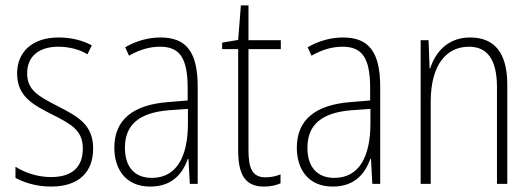

<svg xmlns="http://www.w3.org/2000/svg" viewBox="-20 -677 1960 707"><path d="M323 -130C323 -220 264 -249 191 -287C120 -323 80 -346 80 -407C80 -471 125 -505 195 -505C233 -505 274 -495 302 -477L318 -510C285 -528 243 -539 196 -539C97 -539 43 -484 43 -407C43 -323 99 -292 175 -254C244 -219 285 -196 285 -130C285 -64 248 -25 168 -25C120 -25 73 -40 37 -63V-22C66 -6 112 10 168 10C271 10 323 -44 323 -130Z M571 -539C526 -539 480 -526 441 -503L455 -472C497 -496 535 -505 569 -505C640 -505 671 -466 671 -353V-307L598 -301C472 -291 401 -238 401 -133C401 -54 443 10 533 10C615 10 652 -38 672 -92H674L679 0H708V-357C708 -486 666 -539 571 -539ZM601 -271 672 -276V-218C671 -101 631 -22 539 -22C476 -22 440 -62 440 -133C440 -219 494 -262 601 -271Z M958 -24C909 -24 895 -57 895 -124V-496H1014V-529H895V-657H867L857 -530L798 -520V-496H857V-124C857 -36 881 10 952 10C978 10 997 5 1013 -2V-35C999 -29 979 -24 958 -24Z M1243 -539C1198 -539 1152 -526 1113 -503L1127 -472C1169 -496 1207 -505 1241 -505C1312 -505 1343 -466 1343 -353V-307L1270 -301C1144 -291 1073 -238 1073 -133C1073 -54 1115 10 1205 10C1287 10 1324 -38 1344 -92H1346L1351 0H1380V-357C1380 -486 1338 -539 1243 -539ZM1273 -271 1344 -276V-218C1343 -101 1303 -22 1211 -22C1148 -22 1112 -62 1112 -133C1112 -219 1166 -262 1273 -271Z M1711 -539C1628 -539 1583 -484 1564 -425H1562L1558 -529H1529V0H1566V-302C1566 -439 1624 -505 1707 -505C1772 -505 1810 -461 1810 -356V0H1848V-365C1848 -485 1799 -539 1711 -539Z"/></svg>

Font: Noto Sans Tamil Condensed ExtraLight
Style: Regular
Weight: 200
Width: 3
Designer: Jelle Bosma - Monotype Design Team
Foundry: Monotype Imaging Inc.
Version: Version 2.004